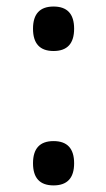

<svg xmlns="http://www.w3.org/2000/svg" viewBox="-20 -561 326 588"><path d="M81.1 -473.1Q81.1 -541 144 -541Q207 -541 207 -473.1Q207 -404.8 144 -404.8Q81.1 -404.8 81.1 -473.1ZM81.1 -61Q81.1 -128.9 144 -128.9Q207 -128.9 207 -61Q207 6.8 144 6.8Q81.1 6.8 81.1 -61Z"/></svg>

Font: Noto Serif Tamil
Style: Regular
Weight: 400
Designer: Indian Type Foundry
Foundry: Monotype Imaging Inc.
Version: Version 1.01